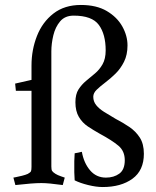

<svg xmlns="http://www.w3.org/2000/svg" viewBox="-20 -738 630 774"><path d="M107 -416V-474Q107 -537 129 -593Q151 -649 195.5 -683.5Q240 -718 306 -718Q369 -718 410.5 -693.5Q452 -669 473 -631.5Q494 -594 494 -555Q494 -517 480 -489Q466 -461 445.5 -441Q425 -421 404.5 -405.5Q384 -390 370 -376.5Q356 -363 356 -348Q356 -329 367.5 -314.5Q379 -300 399.5 -287Q420 -274 446 -259Q475 -244 501 -226.5Q527 -209 543.5 -183.5Q560 -158 560 -118Q560 -51 514 -17.5Q468 16 394 16Q368 16 335.5 8Q303 0 281 -11Q280 -21 279.5 -43.5Q279 -66 279.5 -88.5Q280 -111 281 -120L310 -126Q318 -81 343 -51.5Q368 -22 407 -22Q439 -22 461 -38Q483 -54 483 -92Q483 -129 457.5 -150.5Q432 -172 382 -199Q357 -213 334.5 -228Q312 -243 298 -266.5Q284 -290 284 -326Q284 -358 296.5 -377.5Q309 -397 327 -412Q345 -427 363 -442Q381 -457 393.5 -479Q406 -501 406 -535Q406 -600 378.5 -637.5Q351 -675 277 -675Q242 -675 222.5 -652Q203 -629 195 -595.5Q187 -562 187 -531V-67Q187 -54 190 -49Q193 -44 204 -37Q212 -32 226.5 -27Q241 -22 241 -22L233 8Q204 4 183 2Q162 0 147 0Q128 0 103 2Q78 4 42 8L34 -22Q34 -22 44.5 -24Q55 -26 69 -29.5Q83 -33 92 -37Q103 -43 105 -48Q107 -53 107 -66V-372H44L41 -401Z"/></svg>

Font: Buenard
Style: Regular
Weight: 400
Version: Version 2.000